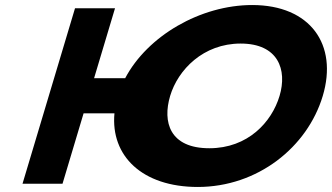

<svg xmlns="http://www.w3.org/2000/svg" viewBox="-20 -738 1326 767"><path d="M313.9 -285.2H437.2C421.5 -115.1 548.3 8.9 770 8.9C1009.3 8.9 1208.1 -150.1 1269.4 -354.9C1330.7 -559.8 1219.9 -717.9 987.4 -717.9C781.5 -717.9 569.3 -595 480 -425.5H355.8L439.5 -705.1H279.7L69.9 -3.9H229.7ZM659.7 -354.9C691 -459.5 792.2 -564 941.3 -564C1091.5 -564 1128.1 -459.5 1096.8 -354.9C1065.6 -250.4 970.5 -145.8 816.3 -145.8C657.9 -145.8 628.5 -250.4 659.7 -354.9Z"/></svg>

Font: Hussar
Style: BdSuprExtOblThree
Weight: 700
Foundry: Cannot Into Space Fonts
Version: Version 2.00